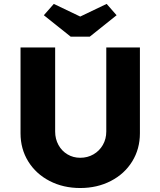

<svg xmlns="http://www.w3.org/2000/svg" viewBox="-20 -939 806 965"><path d="M83.2 -269V-700.4H257.2V-278Q257.2 -240.6 273.8 -210.4Q290.4 -180.2 319.2 -163.1Q347.9 -146 383.2 -146Q419.9 -146 449.6 -163.1Q479.4 -180.2 496.8 -210.3Q514.2 -240.5 514.2 -278V-700.4H683.2V-269Q683.2 -190.4 644.5 -127.7Q605.9 -65 537.2 -29.5Q468.6 6 383.2 6Q297.8 6 229.2 -29.5Q160.7 -65 121.9 -127.7Q83.2 -190.4 83.2 -269ZM200.4 -862.4 250.4 -919.4 398.2 -848.6H368.2L516 -919.4L566 -862.4L431 -754.6H335.4Z"/></svg>

Font: Easer Grotesk Variable
Style: Regular
Weight: 400
Designer: Boardeaser, Bonnie Shaver-Troup, Thomas Jockin
Foundry: Lexend
Version: Version 1.001;Glyphs 3.1.2 (3151)